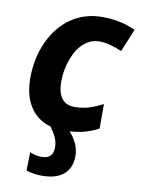

<svg xmlns="http://www.w3.org/2000/svg" viewBox="-89 -616 671 916"><g transform="rotate(10 247.0 -158.0)"><path d="M102.5 227.5 104.5 139.6Q132.3 151.9 160.6 151.9Q189 151.9 203.1 138.4Q217.3 125 217.3 96.2Q217.3 72.3 208 51Q198.7 29.8 179.2 2Q114.3 -16.1 78.9 -70.6Q43.5 -125 43.5 -209.5Q43.5 -306.2 80.6 -386.7Q117.7 -467.3 183.1 -511.7Q248 -555.7 333 -555.7Q419.9 -555.7 493.7 -522L447.8 -411.1Q385.7 -438.5 338.9 -438.5Q297.9 -438.5 264.9 -410.4Q231.9 -382.3 211.9 -329.1Q191.9 -276.4 191.9 -218.3Q191.9 -162.1 214.8 -134.8Q235.4 -109.9 275.9 -109.9Q309.6 -109.9 341.6 -119.1Q373.5 -128.4 411.1 -147.9V-29.3Q380.4 -12.7 346.7 -3.2Q313 6.3 272.5 8.8Q320.3 62 320.3 120.1Q320.3 177.2 284.4 208.7Q248.5 240.2 178.7 240.2Q131.8 240.2 102.5 227.5Z"/></g></svg>

Font: Viking Open Sans
Style: Bold Italic
Weight: 700
Italic angle: -12°
Foundry: Ascender Corporation
Version: Version 2.000